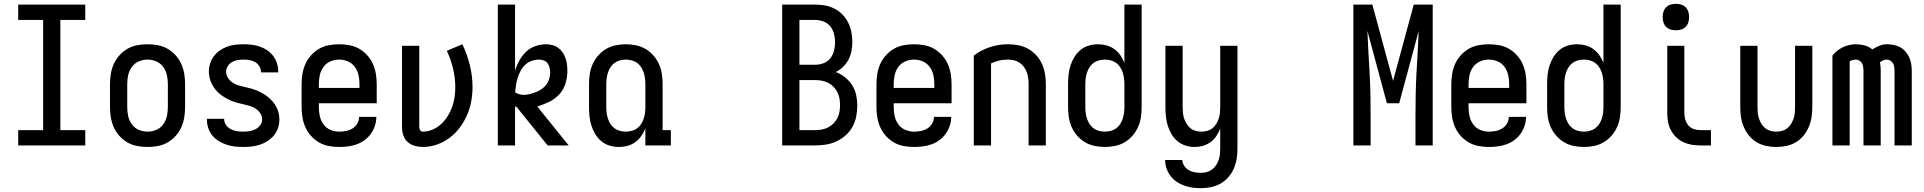

<svg xmlns="http://www.w3.org/2000/svg" viewBox="-20 -759 10040 1002"><path d="M75 0V-80H205V-655H75V-735H425V-655H295V-80H425V0Z M750 8Q723 8 696 3Q669 -2 645.5 -15.5Q622 -29 603.5 -49.5Q585 -70 574 -94.5Q563 -119 558.5 -146Q554 -173 554 -200V-320Q554 -347 558.5 -374Q563 -401 574 -425.5Q585 -450 603.5 -470.5Q622 -491 645.5 -504.5Q669 -518 696 -523Q723 -528 750 -528Q777 -528 804 -523Q831 -518 854.5 -504.5Q878 -491 896.5 -470.5Q915 -450 926 -425.5Q937 -401 941.5 -374Q946 -347 946 -320V-200Q946 -173 941.5 -146Q937 -119 926 -94.5Q915 -70 896.5 -49.5Q878 -29 854.5 -15.5Q831 -2 804 3Q777 8 750 8ZM750 -72Q774 -72 796 -81.5Q818 -91 832 -110.5Q846 -130 851 -153Q856 -176 856 -200V-320Q856 -344 851 -367Q846 -390 832 -409.5Q818 -429 796 -438.5Q774 -448 750 -448Q726 -448 704 -438.5Q682 -429 668 -409.5Q654 -390 649 -367Q644 -344 644 -320V-200Q644 -176 649 -153Q654 -130 668 -110.5Q682 -91 704 -81.5Q726 -72 750 -72Z M1249 8Q1227 8 1205 5.5Q1183 3 1162 -4Q1141 -11 1122 -22.5Q1103 -34 1089 -51Q1075 -68 1067.5 -89Q1060 -110 1060 -132V-139H1150V-136Q1150 -120 1160 -106Q1170 -92 1185 -84.5Q1200 -77 1216.5 -74.5Q1233 -72 1249 -72Q1265 -72 1281.5 -74.5Q1298 -77 1313 -84.5Q1328 -92 1338 -105.5Q1348 -119 1348 -136Q1348 -153 1338.5 -167.5Q1329 -182 1315 -191.5Q1301 -201 1284.5 -206Q1268 -211 1251.5 -214.5Q1235 -218 1218.5 -222.5Q1202 -227 1186.5 -233.5Q1171 -240 1156.5 -248.5Q1142 -257 1128.5 -267.5Q1115 -278 1104.5 -291.5Q1094 -305 1086 -320Q1078 -335 1074 -351.5Q1070 -368 1070 -385Q1070 -406 1076.5 -427Q1083 -448 1096 -465.5Q1109 -483 1127 -495.5Q1145 -508 1165.5 -515.5Q1186 -523 1207.5 -525.5Q1229 -528 1251 -528Q1272 -528 1293.5 -525.5Q1315 -523 1335.5 -516Q1356 -509 1374 -497Q1392 -485 1405 -468Q1418 -451 1425 -430Q1432 -409 1432 -388V-381H1342V-384Q1342 -400 1333.5 -413.5Q1325 -427 1311.5 -435Q1298 -443 1282.5 -445.5Q1267 -448 1251 -448Q1235 -448 1219.5 -445.5Q1204 -443 1190.5 -435Q1177 -427 1168.5 -413.5Q1160 -400 1160 -384Q1160 -368 1169.5 -353Q1179 -338 1193 -328.5Q1207 -319 1223 -314Q1239 -309 1255.5 -305.5Q1272 -302 1288.5 -297.5Q1305 -293 1320.5 -286.5Q1336 -280 1351 -271.5Q1366 -263 1379 -252.5Q1392 -242 1403 -229Q1414 -216 1422 -201Q1430 -186 1434 -169.5Q1438 -153 1438 -136Q1438 -113 1431 -91.5Q1424 -70 1410 -53Q1396 -36 1377 -23.5Q1358 -11 1337 -4Q1316 3 1293.5 5.5Q1271 8 1249 8Z M1750 8Q1723 8 1696 3Q1669 -2 1645.5 -15.5Q1622 -29 1603.5 -49.5Q1585 -70 1574 -94.5Q1563 -119 1558.5 -146Q1554 -173 1554 -200V-320Q1554 -347 1558.5 -374Q1563 -401 1574 -425.5Q1585 -450 1603.5 -470.5Q1622 -491 1645.5 -504.5Q1669 -518 1696 -523Q1723 -528 1750 -528Q1777 -528 1804 -523Q1831 -518 1854.5 -504.5Q1878 -491 1896.5 -470.5Q1915 -450 1926 -425.5Q1937 -401 1941.5 -374Q1946 -347 1946 -320V-220H1644V-200Q1644 -176 1649 -153Q1654 -130 1668 -110.5Q1682 -91 1704 -81.5Q1726 -72 1750 -72Q1768 -72 1786 -75.5Q1804 -79 1819.5 -88.5Q1835 -98 1844.5 -114Q1854 -130 1854 -149H1944Q1944 -125 1936.5 -102.5Q1929 -80 1915.5 -61Q1902 -42 1883 -28Q1864 -14 1842 -6Q1820 2 1796.5 5Q1773 8 1750 8ZM1856 -300V-320Q1856 -344 1851 -367Q1846 -390 1832 -409.5Q1818 -429 1796 -438.5Q1774 -448 1750 -448Q1726 -448 1704 -438.5Q1682 -429 1668 -409.5Q1654 -390 1649 -367Q1644 -344 1644 -320V-300Z M2186 8Q2165 8 2144 2Q2123 -4 2107 -18.5Q2091 -33 2084.5 -54Q2078 -75 2078 -96V-520H2168V-96Q2168 -88 2172.5 -80Q2177 -72 2186 -72Q2212 -72 2237 -82.5Q2262 -93 2281.5 -111Q2301 -129 2315.5 -151.5Q2330 -174 2339 -199Q2348 -224 2352 -250Q2356 -276 2356 -303Q2356 -352 2344.5 -400.5Q2333 -449 2312 -494L2393 -528Q2418 -476 2432 -419Q2446 -362 2446 -304Q2446 -266 2439 -229Q2432 -192 2417 -157.5Q2402 -123 2379 -92.5Q2356 -62 2326 -39.5Q2296 -17 2260 -4.5Q2224 8 2186 8Z M2838 0 2676 -201Q2674 -202 2672 -202.5Q2670 -203 2668 -204V0H2578V-735H2668V-389Q2676 -417 2690 -442.5Q2704 -468 2724.5 -488Q2745 -508 2773 -518Q2801 -528 2830 -528Q2846 -528 2863 -523.5Q2880 -519 2893.5 -509Q2907 -499 2916.5 -485Q2926 -471 2931.5 -455Q2937 -439 2939 -422Q2941 -405 2941 -388Q2941 -355 2931 -323Q2921 -291 2898.5 -266.5Q2876 -242 2846 -227.5Q2816 -213 2784 -203L2948 0ZM2713 -264Q2730 -264 2746.5 -268.5Q2763 -273 2778.5 -279Q2794 -285 2808 -295Q2822 -305 2832 -318.5Q2842 -332 2846.5 -348.5Q2851 -365 2851 -381Q2851 -394 2848 -406.5Q2845 -419 2837.5 -429Q2830 -439 2818 -443.5Q2806 -448 2793 -448Q2774 -448 2755 -441.5Q2736 -435 2721.5 -421.5Q2707 -408 2697.5 -390.5Q2688 -373 2682 -354Q2676 -335 2673 -315.5Q2670 -296 2668 -277Q2678 -271 2689.5 -267.5Q2701 -264 2713 -264Z M3210 8Q3185 8 3161.5 1Q3138 -6 3119 -21.5Q3100 -37 3087 -58.5Q3074 -80 3066.5 -103.5Q3059 -127 3056.5 -151Q3054 -175 3054 -200V-320Q3054 -347 3058 -373.5Q3062 -400 3073 -424.5Q3084 -449 3102 -469.5Q3120 -490 3143 -503.5Q3166 -517 3192.5 -522.5Q3219 -528 3246 -528Q3273 -528 3299.5 -522.5Q3326 -517 3349 -503.5Q3372 -490 3390 -469.5Q3408 -449 3419 -424.5Q3430 -400 3434 -373.5Q3438 -347 3438 -320V-80H3481V0H3348V-89Q3340 -68 3326.5 -49Q3313 -30 3295 -17Q3277 -4 3255 2Q3233 8 3210 8ZM3246 -72Q3261 -72 3276.5 -76Q3292 -80 3304.5 -89Q3317 -98 3325.5 -111Q3334 -124 3339 -139Q3344 -154 3346 -169.5Q3348 -185 3348 -200V-320Q3348 -335 3346 -350.5Q3344 -366 3339 -381Q3334 -396 3325.5 -409Q3317 -422 3304.5 -431Q3292 -440 3276.5 -444Q3261 -448 3246 -448Q3231 -448 3215.5 -444Q3200 -440 3187.5 -431Q3175 -422 3166.5 -409Q3158 -396 3153 -381Q3148 -366 3146 -350.5Q3144 -335 3144 -320V-200Q3144 -185 3146 -169.5Q3148 -154 3153 -139Q3158 -124 3166.5 -111Q3175 -98 3187.5 -89Q3200 -80 3215.5 -76Q3231 -72 3246 -72Z M4062 0V-735H4234Q4260 -735 4285.5 -730.5Q4311 -726 4334.5 -714Q4358 -702 4376.5 -683Q4395 -664 4406.5 -641Q4418 -618 4423 -592Q4428 -566 4428 -540Q4428 -516 4423.5 -492.5Q4419 -469 4408 -448Q4397 -427 4380 -410.5Q4363 -394 4342 -383Q4368 -373 4390 -355.5Q4412 -338 4427 -314.5Q4442 -291 4448 -263.5Q4454 -236 4454 -208Q4454 -180 4448.5 -151.5Q4443 -123 4429 -97.5Q4415 -72 4393 -52.5Q4371 -33 4345 -21Q4319 -9 4290.5 -4.5Q4262 0 4234 0ZM4152 -421H4234Q4256 -421 4277.5 -429Q4299 -437 4313 -454.5Q4327 -472 4332.5 -494Q4338 -516 4338 -538Q4338 -560 4332.5 -582Q4327 -604 4313 -621.5Q4299 -639 4277.5 -647Q4256 -655 4234 -655H4152ZM4152 -80H4234Q4251 -80 4268.5 -83Q4286 -86 4301.5 -94Q4317 -102 4329.5 -114.5Q4342 -127 4350 -142.5Q4358 -158 4361 -175.5Q4364 -193 4364 -210Q4364 -228 4361 -245Q4358 -262 4350 -278Q4342 -294 4329.5 -306.5Q4317 -319 4301.5 -327Q4286 -335 4268.5 -338Q4251 -341 4234 -341H4152Z M4750 8Q4723 8 4696 3Q4669 -2 4645.5 -15.5Q4622 -29 4603.5 -49.5Q4585 -70 4574 -94.5Q4563 -119 4558.5 -146Q4554 -173 4554 -200V-320Q4554 -347 4558.5 -374Q4563 -401 4574 -425.5Q4585 -450 4603.5 -470.5Q4622 -491 4645.5 -504.5Q4669 -518 4696 -523Q4723 -528 4750 -528Q4777 -528 4804 -523Q4831 -518 4854.5 -504.5Q4878 -491 4896.5 -470.5Q4915 -450 4926 -425.5Q4937 -401 4941.5 -374Q4946 -347 4946 -320V-220H4644V-200Q4644 -176 4649 -153Q4654 -130 4668 -110.5Q4682 -91 4704 -81.5Q4726 -72 4750 -72Q4768 -72 4786 -75.5Q4804 -79 4819.5 -88.5Q4835 -98 4844.5 -114Q4854 -130 4854 -149H4944Q4944 -125 4936.5 -102.5Q4929 -80 4915.5 -61Q4902 -42 4883 -28Q4864 -14 4842 -6Q4820 2 4796.5 5Q4773 8 4750 8ZM4856 -300V-320Q4856 -344 4851 -367Q4846 -390 4832 -409.5Q4818 -429 4796 -438.5Q4774 -448 4750 -448Q4726 -448 4704 -438.5Q4682 -429 4668 -409.5Q4654 -390 4649 -367Q4644 -344 4644 -320V-300Z M5062 0V-469Q5100 -498 5146 -513Q5192 -528 5240 -528Q5267 -528 5294 -523Q5321 -518 5345 -504.5Q5369 -491 5387.5 -471Q5406 -451 5417.5 -426Q5429 -401 5433.5 -374Q5438 -347 5438 -320V0H5348V-320Q5348 -336 5346 -351.5Q5344 -367 5338.5 -382Q5333 -397 5323.5 -410Q5314 -423 5300.5 -432Q5287 -441 5271.5 -444.5Q5256 -448 5240 -448Q5217 -448 5194.5 -443Q5172 -438 5152 -428V0Z M5746 8Q5719 8 5692.5 2.5Q5666 -3 5643 -16.5Q5620 -30 5602 -50.5Q5584 -71 5573 -95.5Q5562 -120 5558 -146.5Q5554 -173 5554 -200V-320Q5554 -345 5556.5 -369Q5559 -393 5566.5 -416.5Q5574 -440 5587 -461.5Q5600 -483 5619 -498.5Q5638 -514 5661.5 -521Q5685 -528 5710 -528Q5733 -528 5755 -522Q5777 -516 5795 -503Q5813 -490 5826.5 -471Q5840 -452 5848 -431V-735H5938V-200Q5938 -173 5934 -146.5Q5930 -120 5919 -95.5Q5908 -71 5890 -50.5Q5872 -30 5849 -16.5Q5826 -3 5799.5 2.5Q5773 8 5746 8ZM5746 -72Q5761 -72 5776.5 -76Q5792 -80 5804.5 -89Q5817 -98 5825.5 -111Q5834 -124 5839 -139Q5844 -154 5846 -169.5Q5848 -185 5848 -200V-320Q5848 -335 5846 -350.5Q5844 -366 5839 -381Q5834 -396 5825.5 -409Q5817 -422 5804.5 -431Q5792 -440 5776.5 -444Q5761 -448 5746 -448Q5731 -448 5715.5 -444Q5700 -440 5687.5 -431Q5675 -422 5666.5 -409Q5658 -396 5653 -381Q5648 -366 5646 -350.5Q5644 -335 5644 -320V-200Q5644 -185 5646 -169.5Q5648 -154 5653 -139Q5658 -124 5666.5 -111Q5675 -98 5687.5 -89Q5700 -80 5715.5 -76Q5731 -72 5746 -72Z M6248 223Q6225 223 6203 220Q6181 217 6160 209.5Q6139 202 6120.5 189.5Q6102 177 6088.5 159Q6075 141 6068 120Q6061 99 6060 76H6150Q6151 93 6160.5 107Q6170 121 6184 129Q6198 137 6214.5 140Q6231 143 6248 143Q6263 143 6278 139Q6293 135 6305.5 125.5Q6318 116 6326.5 103Q6335 90 6340 75.5Q6345 61 6346.5 45.5Q6348 30 6348 15V-88Q6340 -67 6327.5 -48.5Q6315 -30 6297 -17Q6279 -4 6257.5 2Q6236 8 6214 8Q6190 8 6166.5 0.5Q6143 -7 6124.5 -22.5Q6106 -38 6093.5 -59.5Q6081 -81 6074 -104Q6067 -127 6064.5 -151.5Q6062 -176 6062 -200V-520H6152V-200Q6152 -185 6153.5 -169.5Q6155 -154 6160 -139.5Q6165 -125 6173 -112Q6181 -99 6193 -89.5Q6205 -80 6220 -76Q6235 -72 6250 -72Q6265 -72 6280 -76Q6295 -80 6307 -89.5Q6319 -99 6327 -112Q6335 -125 6340 -139.5Q6345 -154 6346.5 -169.5Q6348 -185 6348 -200V-520H6438V15Q6438 42 6434 68.5Q6430 95 6419.5 119.5Q6409 144 6391.5 164.5Q6374 185 6350.5 198.5Q6327 212 6300.5 217.5Q6274 223 6248 223Z M7043 0V-735H7142L7250 -337L7358 -735H7457V0H7367V-147Q7367 -203 7368 -259.5Q7369 -316 7372 -372.5Q7375 -429 7378.5 -485.5Q7382 -542 7384 -598L7282 -220H7218L7116 -598Q7118 -542 7121.5 -485.5Q7125 -429 7128 -372.5Q7131 -316 7132 -259.5Q7133 -203 7133 -147V0Z M7750 8Q7723 8 7696 3Q7669 -2 7645.5 -15.5Q7622 -29 7603.5 -49.5Q7585 -70 7574 -94.5Q7563 -119 7558.5 -146Q7554 -173 7554 -200V-320Q7554 -347 7558.5 -374Q7563 -401 7574 -425.5Q7585 -450 7603.5 -470.5Q7622 -491 7645.5 -504.5Q7669 -518 7696 -523Q7723 -528 7750 -528Q7777 -528 7804 -523Q7831 -518 7854.5 -504.5Q7878 -491 7896.5 -470.5Q7915 -450 7926 -425.5Q7937 -401 7941.5 -374Q7946 -347 7946 -320V-220H7644V-200Q7644 -176 7649 -153Q7654 -130 7668 -110.5Q7682 -91 7704 -81.5Q7726 -72 7750 -72Q7768 -72 7786 -75.5Q7804 -79 7819.5 -88.5Q7835 -98 7844.5 -114Q7854 -130 7854 -149H7944Q7944 -125 7936.5 -102.5Q7929 -80 7915.5 -61Q7902 -42 7883 -28Q7864 -14 7842 -6Q7820 2 7796.5 5Q7773 8 7750 8ZM7856 -300V-320Q7856 -344 7851 -367Q7846 -390 7832 -409.5Q7818 -429 7796 -438.5Q7774 -448 7750 -448Q7726 -448 7704 -438.5Q7682 -429 7668 -409.5Q7654 -390 7649 -367Q7644 -344 7644 -320V-300Z M8246 8Q8219 8 8192.5 2.5Q8166 -3 8143 -16.5Q8120 -30 8102 -50.5Q8084 -71 8073 -95.5Q8062 -120 8058 -146.5Q8054 -173 8054 -200V-320Q8054 -345 8056.5 -369Q8059 -393 8066.5 -416.5Q8074 -440 8087 -461.5Q8100 -483 8119 -498.5Q8138 -514 8161.5 -521Q8185 -528 8210 -528Q8233 -528 8255 -522Q8277 -516 8295 -503Q8313 -490 8326.5 -471Q8340 -452 8348 -431V-735H8438V-200Q8438 -173 8434 -146.5Q8430 -120 8419 -95.5Q8408 -71 8390 -50.5Q8372 -30 8349 -16.5Q8326 -3 8299.5 2.5Q8273 8 8246 8ZM8246 -72Q8261 -72 8276.5 -76Q8292 -80 8304.5 -89Q8317 -98 8325.5 -111Q8334 -124 8339 -139Q8344 -154 8346 -169.5Q8348 -185 8348 -200V-320Q8348 -335 8346 -350.5Q8344 -366 8339 -381Q8334 -396 8325.5 -409Q8317 -422 8304.5 -431Q8292 -440 8276.5 -444Q8261 -448 8246 -448Q8231 -448 8215.5 -444Q8200 -440 8187.5 -431Q8175 -422 8166.5 -409Q8158 -396 8153 -381Q8148 -366 8146 -350.5Q8144 -335 8144 -320V-200Q8144 -185 8146 -169.5Q8148 -154 8153 -139Q8158 -124 8166.5 -111Q8175 -98 8187.5 -89Q8200 -80 8215.5 -76Q8231 -72 8246 -72Z M8909 0H8853Q8829 0 8806.5 -4Q8784 -8 8763 -18Q8742 -28 8725.5 -45Q8709 -62 8698.5 -82.5Q8688 -103 8684.5 -126Q8681 -149 8681 -172V-520H8770V-172Q8770 -154 8774.5 -137Q8779 -120 8790 -106Q8801 -92 8818 -86Q8835 -80 8853 -80H8909ZM8726 -601Q8712 -601 8698.5 -605Q8685 -609 8675 -619Q8665 -629 8661 -642.5Q8657 -656 8657 -670Q8657 -684 8661 -697.5Q8665 -711 8675 -721Q8685 -731 8698.5 -735Q8712 -739 8726 -739Q8740 -739 8753.5 -735Q8767 -731 8777 -721Q8787 -711 8791 -697.5Q8795 -684 8795 -670Q8795 -656 8791 -642.5Q8787 -629 8777 -619Q8767 -609 8753.5 -605Q8740 -601 8726 -601Z M9250 8Q9223 8 9197 2.5Q9171 -3 9148 -16.5Q9125 -30 9108 -51Q9091 -72 9080.5 -96.5Q9070 -121 9066 -147Q9062 -173 9062 -200V-520H9152V-200Q9152 -185 9153.5 -169.5Q9155 -154 9160 -139.5Q9165 -125 9173 -112Q9181 -99 9193 -89.5Q9205 -80 9220 -76Q9235 -72 9250 -72Q9265 -72 9280 -76Q9295 -80 9307 -89.5Q9319 -99 9327 -112Q9335 -125 9340 -139.5Q9345 -154 9346.5 -169.5Q9348 -185 9348 -200V-520H9438V-200Q9438 -173 9434 -147Q9430 -121 9419.5 -96.5Q9409 -72 9392 -51Q9375 -30 9352 -16.5Q9329 -3 9303 2.5Q9277 8 9250 8Z M9543 0V-469Q9554 -483 9568 -494Q9582 -505 9597.5 -512.5Q9613 -520 9630.5 -524Q9648 -528 9665 -528Q9688 -528 9711 -522Q9734 -516 9751 -501Q9768 -512 9787.5 -520Q9807 -528 9827 -528Q9845 -528 9863 -524.5Q9881 -521 9896.5 -512.5Q9912 -504 9924 -490Q9936 -476 9943.5 -460Q9951 -444 9954 -426Q9957 -408 9957 -390V0H9867V-390Q9867 -400 9865.5 -410Q9864 -420 9859 -428.5Q9854 -437 9845.5 -442.5Q9837 -448 9827 -448Q9817 -448 9808 -444Q9799 -440 9791 -434Q9793 -424 9794 -412.5Q9795 -401 9795 -390V0H9705V-390Q9705 -400 9703.5 -410Q9702 -420 9697.5 -428.5Q9693 -437 9684 -442.5Q9675 -448 9665 -448Q9657 -448 9648.5 -445.5Q9640 -443 9633 -439V0Z"/></svg>

Font: Iosevka Bendy Medium
Style: Regular
Weight: 500
Monospace: yes
Designer: Belleve Invis
Foundry: Belleve Invis
Version: Version 30.1.2